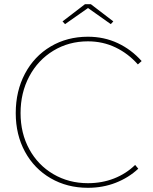

<svg xmlns="http://www.w3.org/2000/svg" viewBox="-20 -885 730 915"><path d="M55 -346Q55 -451 99 -534Q143 -617 221.5 -663.5Q300 -710 399 -710Q476 -710 541 -679.5Q606 -649 655 -594L637 -578Q591 -630 530.5 -659Q470 -688 399 -688Q308 -688 234.5 -643.5Q161 -599 119.5 -521Q78 -443 78 -346Q78 -250 119.5 -174Q161 -98 234.5 -55Q308 -12 399 -12Q466 -12 523.5 -34.5Q581 -57 624 -99L639 -81Q593 -38 531.5 -14Q470 10 399 10Q300 10 221.5 -35.5Q143 -81 99 -162Q55 -243 55 -346ZM278 -783 385 -865H413L520 -783L508 -770L392 -852H407L290 -770Z"/></svg>

Font: Easer Grotesk Variable
Style: Regular
Weight: 400
Designer: Boardeaser, Bonnie Shaver-Troup, Thomas Jockin
Foundry: Lexend
Version: Version 1.001;Glyphs 3.1.2 (3151)